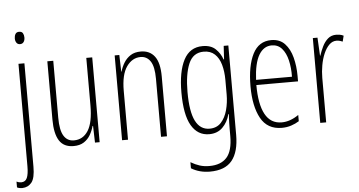

<svg xmlns="http://www.w3.org/2000/svg" viewBox="-64 -839 2233 1193"><g transform="rotate(-5 1052.5 -242.5)"><path d="M63 -688Q63 -704 70 -715.5Q77 -727 93 -727Q110 -727 116.5 -715.5Q123 -704 123 -689Q123 -671 115 -660.5Q107 -650 93 -650Q78 -650 70.5 -661Q63 -672 63 -688ZM29 242Q18 242 9.5 240Q1 238 -4 235V199Q10 206 25 206Q51 206 61.5 182.5Q72 159 72 110V-529H109V116Q109 187 87 214Q65 241 29 242Z M532 -529V0H503L500 -104H497Q489 -75 474 -49Q459 -23 433.5 -6.5Q408 10 369 10Q308 10 280 -34Q252 -78 252 -165V-529H289V-174Q289 -96 311 -60.5Q333 -25 374 -25Q431 -25 463 -75.5Q495 -126 495 -233V-529Z M835 -539Q891 -539 921.5 -499Q952 -459 952 -373V0H915V-362Q915 -438 892.5 -471.5Q870 -505 831 -505Q779 -505 744 -455.5Q709 -406 709 -305V0H672V-529H701L704 -425H706Q714 -454 730 -480Q746 -506 771.5 -522.5Q797 -539 835 -539Z M1221 -539Q1273 -539 1302 -511Q1331 -483 1344 -445H1347L1352 -529H1381V29Q1381 134 1337.5 188Q1294 242 1199 242Q1134 242 1083 211V173Q1112 190 1139 198.5Q1166 207 1199 207Q1271 207 1307.5 166Q1344 125 1344 33V-8Q1344 -30 1344.5 -52Q1345 -74 1347 -104H1344Q1331 -54 1298.5 -22Q1266 10 1215 10Q1143 10 1104 -57Q1065 -124 1065 -263Q1065 -393 1103 -466Q1141 -539 1221 -539ZM1225 -504Q1158 -504 1130.5 -438.5Q1103 -373 1103 -263Q1103 -140 1132.5 -82Q1162 -24 1220 -24Q1265 -24 1292 -53.5Q1319 -83 1331.5 -129.5Q1344 -176 1344 -226V-317Q1344 -370 1332 -412.5Q1320 -455 1293.5 -479.5Q1267 -504 1225 -504Z M1649 -539Q1702 -539 1733.5 -505.5Q1765 -472 1779 -418Q1793 -364 1793 -303V-269H1533Q1533 -149 1567 -86.5Q1601 -24 1670 -24Q1723 -24 1776 -61V-22Q1754 -8 1726.5 1Q1699 10 1668 10Q1578 10 1537 -64.5Q1496 -139 1496 -264Q1496 -391 1533.5 -465Q1571 -539 1649 -539ZM1649 -506Q1599 -506 1569 -455.5Q1539 -405 1534 -301H1758Q1759 -357 1748 -403.5Q1737 -450 1712.5 -478Q1688 -506 1649 -506Z M2054 -537Q2064 -537 2076.5 -535Q2089 -533 2100 -527L2091 -491Q2084 -494 2074 -497Q2064 -500 2053 -500Q2027 -500 2007 -480Q1987 -460 1973 -427.5Q1959 -395 1952 -355.5Q1945 -316 1945 -278V0H1908V-529H1937L1943 -416H1945Q1954 -444 1967.5 -472Q1981 -500 2002 -518.5Q2023 -537 2054 -537Z"/></g></svg>

Font: Noto Sans Myanmar UI ExtraCondensed ExtraLight
Style: Regular
Weight: 200
Width: 2
Designer: Monotype Design Team
Foundry: Monotype Imaging Inc.
Version: Version 2.103; ttfautohint (v1.8.4.7-5d5b)